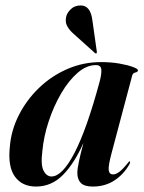

<svg xmlns="http://www.w3.org/2000/svg" viewBox="-20 -676 529 705"><path d="M390 -115Q377 -66.5 379.2 -51Q381.5 -35.5 395 -35.5Q405 -35.5 417.5 -44.5Q430 -53.5 449 -77Q454 -84 456 -83.5Q460 -82.5 455 -72.5Q434.5 -36 400.2 -13.5Q366 9 320.5 9Q290 9 277 -4Q264 -17 264 -41.5Q264 -56 270 -84.2Q276 -112.5 286.5 -151.5Q253 -76 211 -33.5Q169 9 112 9Q61.5 9 35 -27.2Q8.5 -63.5 16 -135.5Q20.5 -196.5 48.8 -252.5Q77 -308.5 122.8 -352.8Q168.5 -397 227 -422.5Q285.5 -448 350.5 -448Q388 -448 419 -442.5Q450 -437 468.2 -430Q486.5 -423 486.5 -418.5Q486.5 -411.5 477.2 -409.8Q468 -408 465.5 -399ZM135.5 -121Q129 -70.5 140 -49.2Q151 -28 169 -28Q208.5 -28 253.5 -114.5Q298.5 -201 345.5 -375Q353.5 -404.5 352 -420.8Q350.5 -437 332 -437Q298 -437 265.2 -408.8Q232.5 -380.5 205 -333.8Q177.5 -287 159 -231.2Q140.5 -175.5 135.5 -121ZM319.5 -599.5 335.5 -486.5Q336 -482 334.5 -480.5Q331.5 -478.5 329 -481L250 -552Q235.5 -564.5 226.8 -580Q218 -595.5 223.5 -616.5Q227 -630 240.8 -643Q254.5 -656 276.5 -656Q313 -656 319.5 -599.5Z"/></svg>

Font: Fraunces 144pt SemiBold
Style: Italic
Weight: 600
Italic angle: -16°
Version: Version 1.000;[0bf87f6ff]